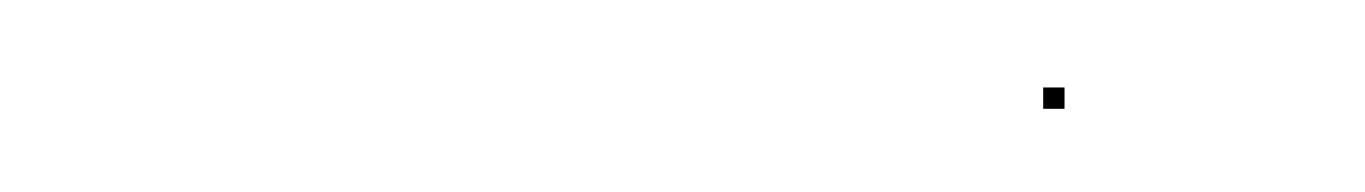

<svg xmlns="http://www.w3.org/2000/svg" viewBox="-20 -278 320 45"><path d="M224.5 -252.5H229.5V-257.5H224.5Z"/></svg>

Font: FRB American Cursive Just Endings
Style: Italic
Weight: 400
Italic angle: -25°
Version: Version 2.0;Modular Font Editor K font №1